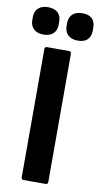

<svg xmlns="http://www.w3.org/2000/svg" viewBox="-126 -890 487 932"><g transform="rotate(10 117.0 -423.5)"><path d="M61 0Q50 0 50 -12V-643Q50 -655 61 -655H170Q181 -655 181 -643V-12Q181 0 170 0ZM33 -712Q3 -712 -14.5 -728Q-32 -744 -32 -772V-787Q-32 -816 -14.5 -831.5Q3 -847 33 -847Q64 -847 81 -831.5Q98 -816 98 -787V-772Q98 -744 81 -728Q64 -712 33 -712ZM202 -712Q172 -712 154.5 -728Q137 -744 137 -772V-787Q137 -816 154.5 -831.5Q172 -847 202 -847Q234 -847 250 -831.5Q266 -816 266 -787V-772Q266 -744 250 -728Q234 -712 202 -712Z"/></g></svg>

Font: Sofia Sans Condensed ExtraBold
Style: Regular
Weight: 800
Designer: Botio Nikoltchev, Ani Petrova
Foundry: lettersoup
Version: Version 4.101